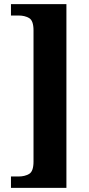

<svg xmlns="http://www.w3.org/2000/svg" viewBox="-20 -780 428 928"><path d="M33 128V73H70Q100 73 121 60.5Q142 48 142 1V-633Q142 -680 121 -692.5Q100 -705 70 -705H33V-760H301V128Z"/></svg>

Font: Noto Serif Armenian Condensed ExtraBold
Style: Regular
Weight: 800
Width: 3
Designer: Monotype Design Team
Foundry: Monotype Imaging Inc.
Version: Version 2.008; ttfautohint (v1.8.4.7-5d5b)